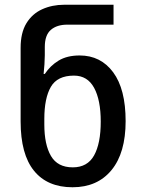

<svg xmlns="http://www.w3.org/2000/svg" viewBox="-20 -780 599 810"><path d="M286 10Q180 10 123.5 -59.5Q67 -129 67 -268V-578Q67 -642 91.5 -682Q116 -722 158 -741Q200 -760 251 -760H459V-676H264Q220 -676 194.5 -654Q169 -632 169 -582V-547Q169 -531 167.5 -508.5Q166 -486 164 -468H169Q192 -503 227.5 -524.5Q263 -546 316 -546Q405 -546 457.5 -475Q510 -404 510 -269Q510 -135 450.5 -62.5Q391 10 286 10ZM287 -74Q349 -74 377 -124.5Q405 -175 405 -267Q405 -358 377 -409.5Q349 -461 292 -461Q222 -461 194.5 -413.5Q167 -366 167 -278V-255Q167 -170 195 -122Q223 -74 287 -74Z"/></svg>

Font: Noto Sans Georgian SemiCondensed Medium
Style: Regular
Weight: 500
Width: 4
Designer: Monotype Design Team, Akaki Razmadze
Foundry: Google LLC
Version: Version 2.005; ttfautohint (v1.8.4.7-5d5b)